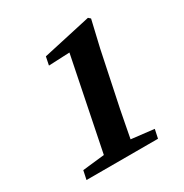

<svg xmlns="http://www.w3.org/2000/svg" viewBox="-152 -766 850 886"><g transform="rotate(-30 273.0 -322.5)"><path d="M180 -588 437 -645 448 -635 415 -494 355 -207Q348 -171 341 -134.5Q334 -98 327 -61L448 -47L438 0H57L67 -47L184 -60L283 -549L171 -544Z"/></g></svg>

Font: Source Serif Pro
Style: Bold Italic
Weight: 700
Italic angle: -12°
Designer: Frank Grießhammer
Foundry: Adobe Systems Incorporated
Version: Version 3.001;hotconv 1.0.111;makeotfexe 2.5.65597